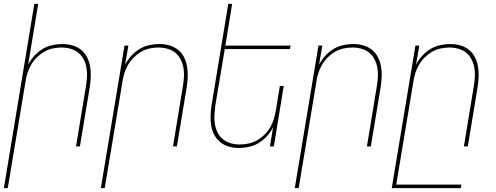

<svg xmlns="http://www.w3.org/2000/svg" viewBox="-40 -755 2560 990"><path d="M-20 215 137 -735H157L105 -421Q117 -445 136.5 -466.5Q156 -488 179 -502Q202 -516 228.5 -522Q255 -528 281 -528Q308 -528 333 -521Q358 -514 377.5 -498.5Q397 -483 408.5 -460.5Q420 -438 424.5 -412.5Q429 -387 428 -360.5Q427 -334 423 -307L372 0H352L403 -310Q407 -334 408.5 -358Q410 -382 406 -405Q402 -428 391.5 -448.5Q381 -469 364 -483Q347 -497 324 -503.5Q301 -510 277 -510Q255 -510 231.5 -505Q208 -500 187.5 -488Q167 -476 149.5 -458.5Q132 -441 120 -420Q108 -399 101 -376.5Q94 -354 91 -331L0 215Z M480 215 602 -520H622L605 -421Q617 -445 636.5 -466.5Q656 -488 679 -502Q702 -516 728.5 -522Q755 -528 781 -528Q808 -528 833 -521Q858 -514 877.5 -498.5Q897 -483 908.5 -460.5Q920 -438 924.5 -412.5Q929 -387 928 -360.5Q927 -334 923 -307L872 0H852L903 -310Q907 -334 908.5 -358Q910 -382 906 -405Q902 -428 891.5 -448.5Q881 -469 864 -483Q847 -497 824 -503.5Q801 -510 777 -510Q755 -510 731.5 -505Q708 -500 687.5 -488Q667 -476 649.5 -458.5Q632 -441 620 -420Q608 -399 601 -376.5Q594 -354 591 -331L500 215Z M1192 8Q1165 8 1140.5 1Q1116 -6 1096.5 -21.5Q1077 -37 1065 -59.5Q1053 -82 1049 -107.5Q1045 -133 1046 -159.5Q1047 -186 1051 -213L1137 -735H1157L1122 -520H1458L1455 -502H1119L1070 -210Q1067 -186 1065.5 -162Q1064 -138 1068 -115Q1072 -92 1082 -71.5Q1092 -51 1109.5 -37Q1127 -23 1149.5 -16.5Q1172 -10 1196 -10Q1218 -10 1241.5 -15Q1265 -20 1286 -32Q1307 -44 1324.5 -61.5Q1342 -79 1354 -100Q1366 -121 1372.5 -143.5Q1379 -166 1383 -189L1403 -312H1423L1372 0H1352L1368 -99Q1356 -75 1337 -53.5Q1318 -32 1294.5 -18Q1271 -4 1244.5 2Q1218 8 1192 8Z M1480 215 1602 -520H1622L1605 -421Q1617 -445 1636.5 -466.5Q1656 -488 1679 -502Q1702 -516 1728.5 -522Q1755 -528 1781 -528Q1808 -528 1833 -521Q1858 -514 1877.5 -498.5Q1897 -483 1908.5 -460.5Q1920 -438 1924.5 -412.5Q1929 -387 1928 -360.5Q1927 -334 1923 -307L1872 0H1852L1903 -310Q1907 -334 1908.5 -358Q1910 -382 1906 -405Q1902 -428 1891.5 -448.5Q1881 -469 1864 -483Q1847 -497 1824 -503.5Q1801 -510 1777 -510Q1755 -510 1731.5 -505Q1708 -500 1687.5 -488Q1667 -476 1649.5 -458.5Q1632 -441 1620 -420Q1608 -399 1601 -376.5Q1594 -354 1591 -331L1500 215Z M1980 215 2102 -520H2122L2105 -421Q2117 -445 2136.5 -466.5Q2156 -488 2179 -502Q2202 -516 2228.5 -522Q2255 -528 2281 -528Q2308 -528 2333 -521Q2358 -514 2377.5 -498.5Q2397 -483 2408.5 -460.5Q2420 -438 2424.5 -412.5Q2429 -387 2428 -360.5Q2427 -334 2423 -307L2372 0H2352L2403 -310Q2407 -334 2408.5 -358Q2410 -382 2406 -405Q2402 -428 2391.5 -448.5Q2381 -469 2364 -483Q2347 -497 2324 -503.5Q2301 -510 2277 -510Q2255 -510 2231.5 -505Q2208 -500 2187.5 -488Q2167 -476 2149.5 -458.5Q2132 -441 2120 -420Q2108 -399 2101 -376.5Q2094 -354 2091 -331L2003 197H2339L2336 215Z"/></svg>

Font: Iosevka Term Curly Th Obl
Style: Regular
Weight: 100
Italic angle: -9°
Designer: Belleve Invis
Foundry: Belleve Invis
Version: Version 32.3.0